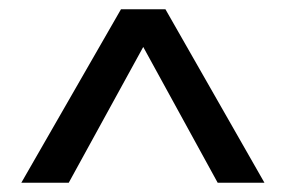

<svg xmlns="http://www.w3.org/2000/svg" viewBox="-20 -748 616 413"><path d="M25.9 -355 240.2 -728H335.9L548.8 -355H448.2L288.1 -647L127.9 -355Z"/></svg>

Font: Work Sans Medium
Style: Regular
Weight: 500
Designer: Wei Huang
Foundry: Wei Huang
Version: Version 2.012